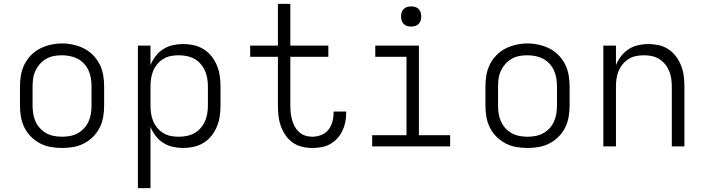

<svg xmlns="http://www.w3.org/2000/svg" viewBox="-20 -755 3640 990"><path d="M300 8Q271 8 242 3Q213 -2 187 -15.5Q161 -29 140 -50Q119 -71 106 -97Q93 -123 88 -152Q83 -181 83 -210V-310Q83 -339 88 -368Q93 -397 106 -423Q119 -449 140 -470.5Q161 -492 187 -505Q213 -518 242 -524.5Q271 -531 300 -531Q329 -531 358 -524.5Q387 -518 413 -505Q439 -492 460 -470.5Q481 -449 494 -423Q507 -397 512 -368Q517 -339 517 -310V-210Q517 -181 512 -152Q507 -123 494 -97Q481 -71 460 -50Q439 -29 413 -15.5Q387 -2 358 3Q329 8 300 8ZM300 -50Q321 -50 342 -54Q363 -58 381 -68Q399 -78 413.5 -93.5Q428 -109 436.5 -128Q445 -147 448.5 -168Q452 -189 452 -210V-310Q452 -331 448.5 -352Q445 -373 436.5 -392Q428 -411 413 -427Q398 -443 379.5 -452.5Q361 -462 340 -466Q319 -470 298 -470Q277 -470 256.5 -466Q236 -462 218 -451.5Q200 -441 186 -425.5Q172 -410 163 -391Q154 -372 151 -351.5Q148 -331 148 -310V-210Q148 -189 151.5 -168Q155 -147 163.5 -128Q172 -109 186.5 -93.5Q201 -78 219 -68Q237 -58 258 -54Q279 -50 300 -50Z M691 215V-520H756V-419Q766 -444 782.5 -465.5Q799 -487 821.5 -501.5Q844 -516 870.5 -522Q897 -528 924 -528Q952 -528 979 -522Q1006 -516 1029.5 -501.5Q1053 -487 1070.5 -465Q1088 -443 1098.5 -417.5Q1109 -392 1113 -365Q1117 -338 1117 -310V-210Q1117 -182 1113 -155Q1109 -128 1098.5 -102.5Q1088 -77 1070.5 -55Q1053 -33 1029.5 -18.5Q1006 -4 979 2Q952 8 924 8Q897 8 870.5 2Q844 -4 821.5 -18.5Q799 -33 782.5 -54.5Q766 -76 756 -101V215ZM901 -50Q922 -50 942.5 -54Q963 -58 981.5 -68Q1000 -78 1014 -94Q1028 -110 1036.5 -129Q1045 -148 1048.5 -168.5Q1052 -189 1052 -210V-310Q1052 -331 1048.5 -351.5Q1045 -372 1036.5 -391Q1028 -410 1014 -426Q1000 -442 981.5 -452Q963 -462 942.5 -466Q922 -470 901 -470Q880 -470 860 -466Q840 -462 822.5 -451.5Q805 -441 791.5 -425Q778 -409 770 -390Q762 -371 759 -350.5Q756 -330 756 -310V-210Q756 -190 759 -169.5Q762 -149 770 -130Q778 -111 791.5 -95Q805 -79 822.5 -68.5Q840 -58 860 -54Q880 -50 901 -50Z M1589 8Q1563 8 1536.5 1.5Q1510 -5 1488.5 -20.5Q1467 -36 1452 -58Q1437 -80 1428 -105Q1419 -130 1416 -156.5Q1413 -183 1413 -210V-462H1270V-520H1413V-735H1477V-520H1673V-462H1477V-210Q1477 -192 1479 -173.5Q1481 -155 1486 -137Q1491 -119 1499.5 -103Q1508 -87 1521.5 -74.5Q1535 -62 1553 -56Q1571 -50 1589 -50Q1613 -50 1635.5 -58.5Q1658 -67 1672.5 -85Q1687 -103 1693.5 -126Q1700 -149 1700 -173Q1700 -175 1700 -176.5Q1700 -178 1700 -180H1765Q1765 -177 1765 -174.5Q1765 -172 1765 -170Q1765 -146 1760 -123Q1755 -100 1744.5 -78.5Q1734 -57 1717.5 -39.5Q1701 -22 1680.5 -11Q1660 0 1636.5 4Q1613 8 1589 8Z M1899 0V-58H2076V-462H1915V-520H2140V-58H2301V0ZM2100 -618Q2089 -618 2079 -621Q2069 -624 2061.5 -631.5Q2054 -639 2051 -649Q2048 -659 2048 -670Q2048 -681 2051 -691Q2054 -701 2061.5 -708.5Q2069 -716 2079 -719Q2089 -722 2100 -722Q2111 -722 2121 -719Q2131 -716 2138.5 -708.5Q2146 -701 2149 -691Q2152 -681 2152 -670Q2152 -659 2149 -649Q2146 -639 2138.5 -631.5Q2131 -624 2121 -621Q2111 -618 2100 -618Z M2700 8Q2671 8 2642 3Q2613 -2 2587 -15.5Q2561 -29 2540 -50Q2519 -71 2506 -97Q2493 -123 2488 -152Q2483 -181 2483 -210V-310Q2483 -339 2488 -368Q2493 -397 2506 -423Q2519 -449 2540 -470.5Q2561 -492 2587 -505Q2613 -518 2642 -524.5Q2671 -531 2700 -531Q2729 -531 2758 -524.5Q2787 -518 2813 -505Q2839 -492 2860 -470.5Q2881 -449 2894 -423Q2907 -397 2912 -368Q2917 -339 2917 -310V-210Q2917 -181 2912 -152Q2907 -123 2894 -97Q2881 -71 2860 -50Q2839 -29 2813 -15.5Q2787 -2 2758 3Q2729 8 2700 8ZM2700 -50Q2721 -50 2742 -54Q2763 -58 2781 -68Q2799 -78 2813.5 -93.5Q2828 -109 2836.5 -128Q2845 -147 2848.5 -168Q2852 -189 2852 -210V-310Q2852 -331 2848.5 -352Q2845 -373 2836.5 -392Q2828 -411 2813 -427Q2798 -443 2779.5 -452.5Q2761 -462 2740 -466Q2719 -470 2698 -470Q2677 -470 2656.5 -466Q2636 -462 2618 -451.5Q2600 -441 2586 -425.5Q2572 -410 2563 -391Q2554 -372 2551 -351.5Q2548 -331 2548 -310V-210Q2548 -189 2551.5 -168Q2555 -147 2563.5 -128Q2572 -109 2586.5 -93.5Q2601 -78 2619 -68Q2637 -58 2658 -54Q2679 -50 2700 -50Z M3091 0V-520H3156V-419Q3166 -444 3182.5 -465.5Q3199 -487 3221.5 -501.5Q3244 -516 3270.5 -522Q3297 -528 3323 -528Q3350 -528 3377 -522Q3404 -516 3426.5 -501Q3449 -486 3465.5 -464Q3482 -442 3492 -416.5Q3502 -391 3505.5 -364Q3509 -337 3509 -310V0H3444V-310Q3444 -330 3441 -350.5Q3438 -371 3430 -390Q3422 -409 3409 -424.5Q3396 -440 3378.5 -451Q3361 -462 3340.5 -466Q3320 -470 3300 -470Q3280 -470 3259.5 -466Q3239 -462 3221.5 -451Q3204 -440 3191 -424.5Q3178 -409 3170 -390Q3162 -371 3159 -350.5Q3156 -330 3156 -310V0Z"/></svg>

Font: Iosevka Custom Light Extended
Style: Regular
Weight: 300
Width: 7
Monospace: yes
Designer: Belleve Invis
Foundry: Belleve Invis
Version: Version 11.2.4; ttfautohint (v1.8.4)